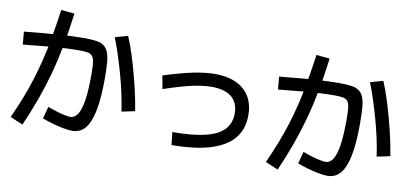

<svg xmlns="http://www.w3.org/2000/svg" viewBox="-74 -1063 2787 1304"><g transform="rotate(10 1320.0 -411.0)"><path d="M261.1 -70 283.3 -153.3Q312.2 -142.2 342.8 -132.8Q373.3 -123.3 400 -117.8Q426.7 -112.2 441.1 -112.2Q472.2 -112.2 492.8 -145Q513.3 -177.8 523.3 -245.6Q533.3 -313.3 533.3 -420Q533.3 -470 530 -500Q526.7 -530 515.6 -545Q504.4 -560 482.2 -563.9Q460 -567.8 421.1 -567.8Q384.4 -567.8 327.8 -565Q271.1 -562.2 198.9 -555.6Q126.7 -548.9 38.9 -540L31.1 -627.8Q173.3 -642.2 270 -648.9Q366.7 -655.6 440 -655.6Q490 -655.6 523.3 -651.1Q556.7 -646.7 577.2 -632.2Q597.8 -617.8 608.9 -591.1Q620 -564.4 623.9 -520Q627.8 -475.6 627.8 -408.9Q627.8 -275.6 611.1 -190Q594.4 -104.4 560 -62.8Q525.6 -21.1 468.9 -21.1Q446.7 -21.1 410.6 -27.8Q374.4 -34.4 335 -45.6Q295.6 -56.7 261.1 -70ZM43.3 -41.1Q77.8 -116.7 105 -186.7Q132.2 -256.7 153.9 -326.1Q175.6 -395.6 193.9 -471.1Q212.2 -546.7 226.7 -631.7Q241.1 -716.7 255.6 -816.7L347.8 -807.8Q332.2 -684.4 312.2 -579.4Q292.2 -474.4 266.1 -379.4Q240 -284.4 206.7 -192.8Q173.3 -101.1 131.1 -4.4ZM777.8 -207.8Q770 -264.4 756.1 -328.9Q742.2 -393.3 723.9 -458.9Q705.6 -524.4 685.6 -585.6Q665.6 -646.7 645.6 -697.8L733.3 -722.2Q755.6 -670 775.6 -607.8Q795.6 -545.6 813.3 -480Q831.1 -414.4 845.6 -349.4Q860 -284.4 868.9 -226.7Z M1142.2 -131.1Q1280 -131.1 1367.8 -152.2Q1455.6 -173.3 1496.7 -217.2Q1537.8 -261.1 1537.8 -327.8Q1537.8 -402.2 1491.1 -441.1Q1444.4 -480 1352.2 -480Q1293.3 -480 1216.7 -462.8Q1140 -445.6 1025.6 -406.7L1008.9 -497.8Q1130 -536.7 1213.3 -553.3Q1296.7 -570 1361.1 -570Q1488.9 -570 1560 -507.8Q1631.1 -445.6 1631.1 -332.2Q1631.1 -187.8 1510.6 -115.6Q1390 -43.3 1152.2 -43.3Z M2021.1 -70 2043.3 -153.3Q2072.2 -142.2 2102.8 -132.8Q2133.3 -123.3 2160 -117.8Q2186.7 -112.2 2201.1 -112.2Q2232.2 -112.2 2252.8 -145Q2273.3 -177.8 2283.3 -245.6Q2293.3 -313.3 2293.3 -420Q2293.3 -470 2290 -500Q2286.7 -530 2275.6 -545Q2264.4 -560 2242.2 -563.9Q2220 -567.8 2181.1 -567.8Q2144.4 -567.8 2087.8 -565Q2031.1 -562.2 1958.9 -555.6Q1886.7 -548.9 1798.9 -540L1791.1 -627.8Q1933.3 -642.2 2030 -648.9Q2126.7 -655.6 2200 -655.6Q2250 -655.6 2283.3 -651.1Q2316.7 -646.7 2337.2 -632.2Q2357.8 -617.8 2368.9 -591.1Q2380 -564.4 2383.9 -520Q2387.8 -475.6 2387.8 -408.9Q2387.8 -275.6 2371.1 -190Q2354.4 -104.4 2320 -62.8Q2285.6 -21.1 2228.9 -21.1Q2206.7 -21.1 2170.6 -27.8Q2134.4 -34.4 2095 -45.6Q2055.6 -56.7 2021.1 -70ZM1803.3 -41.1Q1837.8 -116.7 1865 -186.7Q1892.2 -256.7 1913.9 -326.1Q1935.6 -395.6 1953.9 -471.1Q1972.2 -546.7 1986.7 -631.7Q2001.1 -716.7 2015.6 -816.7L2107.8 -807.8Q2092.2 -684.4 2072.2 -579.4Q2052.2 -474.4 2026.1 -379.4Q2000 -284.4 1966.7 -192.8Q1933.3 -101.1 1891.1 -4.4ZM2537.8 -207.8Q2530 -264.4 2516.1 -328.9Q2502.2 -393.3 2483.9 -458.9Q2465.6 -524.4 2445.6 -585.6Q2425.6 -646.7 2405.6 -697.8L2493.3 -722.2Q2515.6 -670 2535.6 -607.8Q2555.6 -545.6 2573.3 -480Q2591.1 -414.4 2605.6 -349.4Q2620 -284.4 2628.9 -226.7Z"/></g></svg>

Font: Paperlogy 5 Medium
Style: Regular
Weight: 500
Designer: redesigned by Lee Juim, glyphs from Gmarket Sans & Montserrat
Foundry: PT&
Version: Version 1.001